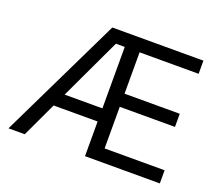

<svg xmlns="http://www.w3.org/2000/svg" viewBox="-120 -899 1226 1072"><g transform="rotate(20 493.0 -363.5)"><path d="M120 0 216.6 -206H478V0H922.6V-78.1H566.1V-325.3H894.2V-403.4H566.1V-649.1H916.9V-727.3H375.7L23.4 0ZM425.4 -649.1H478V-284.1H253.6Z"/></g></svg>

Font: Riot Sans 2.0
Style: Regular
Weight: 400
Designer: Rasmus Andersson
Foundry: rsms
Version: Version 3.006;hotconv 1.0.109;makeotfexe 2.5.65596